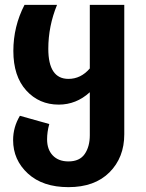

<svg xmlns="http://www.w3.org/2000/svg" viewBox="-20 -550 601 791"><path d="M350 -530H492V3Q492 99 431 160Q370 221 262 221Q156 221 95 165Q34 109 34 27Q34 -26 62 -73L183 -39Q174 -7 174 24Q174 66 197.5 90.5Q221 115 262 115Q308 115 329 84.5Q350 54 350 7V-170Q294 -119 222 -119Q141 -119 88 -177.5Q35 -236 35 -340Q35 -441 81 -530H215Q179 -442 179 -349Q179 -225 262 -225Q313 -225 350 -268Z"/></svg>

Font: FiraGO SemiBold
Style: Regular
Weight: 600
Designer: bBox Type
Foundry: bBox Type GmbH
Version: Version 1.001;PS 001.001;hotconv 1.0.88;makeotf.lib2.5.64775